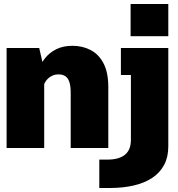

<svg xmlns="http://www.w3.org/2000/svg" viewBox="-20 -740 890 960"><path d="M13 0V-500H176L201 -392V0ZM333.5 0V-276Q333.5 -309 327 -329.2Q320.5 -349.5 307 -358.8Q293.5 -368 272.5 -368Q256 -368 242.8 -362.2Q229.5 -356.5 219.5 -346.8Q209.5 -337 203.5 -325.2Q197.5 -313.5 195.5 -302L161.5 -323Q161.5 -355 172.2 -388Q183 -421 205.2 -449Q227.5 -477 261.5 -494Q295.5 -511 342 -511Q393 -511 433.8 -489.5Q474.5 -468 498 -422.5Q521.5 -377 521.5 -305V0ZM476.5 200V58H517.5Q545.5 58 567 52.2Q588.5 46.5 603.8 34.5Q619 22.5 626.8 3.8Q634.5 -15 634.5 -41V-365H584.5V-500H821.5V-8Q821.5 45.5 800.5 84.8Q779.5 124 741 149.5Q702.5 175 648.5 187.5Q594.5 200 528.5 200ZM633 -720H821.5V-559H633Z"/></svg>

Font: Trispace Thin ExtraBold
Style: Regular
Weight: 800
Version: Version 1.210